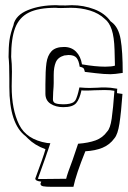

<svg xmlns="http://www.w3.org/2000/svg" viewBox="-20 -542 493 740"><path d="M431 -183 452 -180Q447 -109 440.5 -66.5Q434 -24 421 -9Q403 16 375 27.5Q347 39 309 41Q273 130 263 178H179Q157 178 146.5 176Q136 174 136 166L139 158Q116 156 116 146Q146 66 155 34V33Q114 18 88 -8L79 -17Q16 -64 16 -207V-238Q16 -297 13 -322Q13 -361 16.5 -387Q20 -413 33 -448L32 -447Q41 -484 87.5 -503Q134 -522 196 -522Q204 -521 233 -521L257 -522Q302 -522 343 -506.5Q384 -491 406 -460L410 -457Q437 -437 445 -390.5Q453 -344 453 -261Q421 -256 406 -256Q381 -256 348.5 -260Q316 -264 307 -265Q306 -267 305 -272.5Q304 -278 300 -280.5Q296 -283 287 -285Q284 -308 275 -319Q266 -330 244 -330Q240 -330 226 -328H227Q203 -321 195 -302Q187 -283 187 -253V-222Q187 -211 185 -187L184 -159Q184 -147 195 -143.5Q206 -140 224 -140Q252 -140 265 -149H264Q270 -152 274.5 -163.5Q279 -175 282 -187.5Q285 -200 286 -205Q310 -203 325 -203L356 -204Q366 -205 386 -205Q404 -205 432 -200Q431 -193 431 -183ZM421 -192Q407 -195 383 -195L342 -194Q330 -193 309 -193Q297 -193 294 -194Q287 -160 273.5 -144.5Q260 -129 224 -129Q195 -129 175 -142Q155 -155 155 -181V-217Q155 -270 159 -299Q163 -328 178.5 -344.5Q194 -361 227 -361Q255 -361 273 -343Q291 -325 296 -294Q348 -285 386 -285Q410 -285 423 -289Q423 -299 421.5 -349.5Q420 -400 410.5 -428Q401 -456 384 -469Q361 -491 326.5 -501.5Q292 -512 253 -512L215 -511Q202 -511 195 -512Q128 -512 91 -493.5Q54 -475 38.5 -434.5Q23 -394 23 -323Q26 -296 26 -266L25 -209Q25 -120 53.5 -62Q82 -4 161 9L174 10L165 37Q163 42 161 48Q159 54 156 63L126 147Q126 148 140 148L235 147Q239 129 260 74Q273 37 281 12Q321 9 348.5 -1Q376 -11 393 -35Q405 -47 410.5 -85Q416 -123 421 -192Z"/></svg>

Font: Londrina Shadow
Style: Regular
Weight: 400
Designer: Marcelo Magalhaes
Foundry: Marcelo Magalhães
Version: Version 1.002